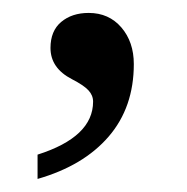

<svg xmlns="http://www.w3.org/2000/svg" viewBox="-20 -123 290 297"><path d="M187 -23.9Q187 43 148.2 88.1Q109.4 133.3 38.1 153.8V116.2Q124 88.9 124 34.2Q124 24.4 116.7 16.6Q109.4 8.8 91.3 -0.5Q58.1 -17.6 58.1 -48.8Q58.1 -75.2 74.7 -89.1Q91.3 -103 117.2 -103Q148.4 -103 167.7 -80.6Q187 -58.1 187 -23.9Z"/></svg>

Font: Times New Roman
Style: Regular
Weight: 400
Designer: Steve Matteson
Foundry: Ascender Corporation
Version: Version 2.00.3